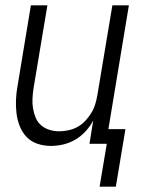

<svg xmlns="http://www.w3.org/2000/svg" viewBox="-20 -540 540 721"><path d="M354 161 381 0H316L330 -87Q318 -65 301 -46.5Q284 -28 262.5 -15.5Q241 -3 217.5 2.5Q194 8 171 8Q145 8 121 0Q97 -8 80.5 -25Q64 -42 54.5 -65.5Q45 -89 42 -114Q39 -139 40 -165Q41 -191 46 -218L96 -520H158L106 -209Q103 -189 102 -170Q101 -151 104 -133Q107 -115 114 -98Q121 -81 134.5 -69.5Q148 -58 165.5 -52.5Q183 -47 202 -47Q220 -47 238 -51Q256 -55 272 -64Q288 -73 301 -87Q314 -101 323.5 -117Q333 -133 338 -150Q343 -167 346 -185L402 -520H464L387 -55H451L415 161Z"/></svg>

Font: Iosevka SS18 Light
Style: Italic
Weight: 300
Italic angle: -9°
Monospace: yes
Designer: Belleve Invis
Foundry: Belleve Invis
Version: Version 25.1.1; ttfautohint (v1.8.4)